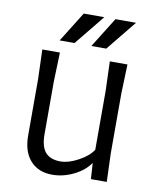

<svg xmlns="http://www.w3.org/2000/svg" viewBox="-90 -884 791 966"><g transform="rotate(10 305.0 -401.0)"><path d="M515 -145 520 0H439L434 -82Q406 -41 352.5 -14.5Q299 12 243 12Q172 12 131 -33.5Q90 -79 90 -162V-450L85 -600H175L170 -450V-183Q170 -119 195 -90Q220 -61 273 -61Q313 -61 363 -88Q413 -115 435 -149V-450L430 -600H520L515 -450ZM364 -814 239 -660H163L259 -814ZM526 -814 401 -660H325L421 -814Z"/></g></svg>

Font: Farro Light
Style: Regular
Weight: 300
Designer: Aceler Chua
Foundry: Grayscale Limited
Version: Version 1.101